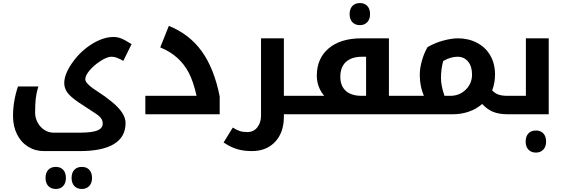

<svg xmlns="http://www.w3.org/2000/svg" viewBox="-20 -745 3683 1252"><path d="M266.1 240.2Q209 240.2 162.6 211.2Q116.2 182.1 90.6 129.9Q64.9 77.6 64.9 12.2Q64.9 -85.4 97.2 -181.2H230Q217.3 -139.6 213.1 -102.5Q209 -65.4 209 -9.8Q209 24.4 225.8 54.9Q242.7 85.4 270.5 102.8Q298.3 120.1 328.1 120.1H501Q578.6 120.1 614.3 106Q649.9 91.8 649.9 60.1Q649.9 39.6 636.5 23.2Q623 6.8 591.3 -12.7Q549.3 -39.1 494.9 -75.9Q440.4 -112.8 419.7 -141.1Q398.9 -169.4 398.9 -203.1Q398.9 -261.7 451.9 -336.7Q504.9 -411.6 579.1 -457.8Q653.3 -503.9 721.2 -503.9Q744.6 -503.9 768.8 -494.9Q793 -485.8 837.9 -457L784.2 -348.1Q764.2 -359.4 745.1 -367.2Q726.1 -375 705.1 -375Q678.7 -375 635.5 -347.2Q592.3 -319.3 564.2 -286.1Q536.1 -252.9 536.1 -228Q536.1 -212.4 558.8 -191.2Q581.5 -169.9 625 -142.6Q665.5 -117.2 710.4 -80.1Q755.4 -43 777.1 -9Q798.8 24.9 798.8 57.1Q798.8 148.9 722.4 194.6Q646 240.2 502 240.2ZM343.8 487.3Q313 487.3 294.9 468Q276.9 448.7 276.9 415.5Q276.9 381.8 294.7 362.5Q312.5 343.3 343.8 343.3Q374.5 343.3 392.1 362.3Q409.7 381.3 409.7 415.5Q409.7 449.7 391.6 468.5Q373.5 487.3 343.8 487.3ZM513.7 487.3Q482.9 487.3 464.8 468Q446.8 448.7 446.8 415.5Q446.8 381.8 464.6 362.5Q482.4 343.3 513.7 343.3Q544.9 343.3 562.5 362.5Q580.1 381.8 580.1 415.5Q580.1 448.7 561.8 468Q543.5 487.3 513.7 487.3Z M927.7 -120.1H1261.7Q1241.2 -212.4 1211.7 -269.3Q1182.1 -326.2 1136.5 -367.4Q1090.8 -408.7 1024.9 -436L1081.1 -576.2Q1214.8 -522.5 1295.7 -410.4Q1376.5 -298.3 1412.6 -116.2V0H927.7Z M1960.9 -120.1Q1965.8 -120.1 1965.8 -116.2V-4.9Q1965.8 0 1960.9 0H1831.1V16.1Q1831.1 119.1 1774.2 179.7Q1717.3 240.2 1622.1 240.2Q1570.8 240.2 1528.1 228Q1485.4 215.8 1438 184.1L1498 86.9Q1524.4 103.5 1544.7 109.9Q1564.9 116.2 1593.3 116.2Q1633.3 116.2 1657.7 85.7Q1682.1 55.2 1682.1 8.8V-495.1H1831.1V-120.1Z M2641.1 -120.1Q2646 -120.1 2646 -116.2V-4.9Q2646 0 2641.1 0H1951.2Q1946.3 0 1946.3 -4.9V-116.2Q1946.3 -120.1 1951.2 -120.1H2094.2Q2045.9 -177.2 2045.9 -252Q2045.9 -363.8 2123 -429.4Q2200.2 -495.1 2337.9 -495.1H2516.1V-120.1ZM2367.2 -120.1V-375H2340.8Q2273.4 -375 2236.3 -341.6Q2199.2 -308.1 2199.2 -244.1Q2199.2 -184.6 2235.1 -152.3Q2271 -120.1 2338.9 -120.1ZM2327.1 -581.1Q2295.9 -581.1 2277.8 -600.3Q2259.8 -619.6 2259.8 -652.8Q2259.8 -686.5 2277.6 -705.8Q2295.4 -725.1 2327.1 -725.1Q2357.4 -725.1 2375.2 -706.1Q2393.1 -687 2393.1 -652.8Q2393.1 -619.6 2374.8 -600.3Q2356.4 -581.1 2327.1 -581.1Z M2744.1 -120.1Q2717.3 -181.6 2717.3 -257.8Q2717.3 -301.3 2731.9 -351.6Q2746.6 -401.9 2768.1 -438Q2816.4 -465.8 2870.8 -480.5Q2925.3 -495.1 2966.3 -495.1Q3034.7 -495.1 3090.6 -465.8Q3146.5 -436.5 3177.2 -383.1Q3208 -329.6 3208 -258.8Q3208 -204.1 3189.5 -155.8Q3207.5 -136.2 3230.7 -128.2Q3253.9 -120.1 3289.1 -120.1H3294.4Q3299.3 -120.1 3299.3 -116.2V-4.9Q3299.3 0 3294.4 0H3289.1Q3236.3 0 3197.5 -14.9Q3158.7 -29.8 3124 -66.9Q3085.9 -33.7 3036.6 -16.8Q2987.3 0 2935.1 0H2631.3Q2626.5 0 2626.5 -4.9V-116.2Q2626.5 -120.1 2631.3 -120.1ZM2855.5 -236.8Q2855.5 -186 2878.4 -120.1H2916Q2976.6 -120.1 3017.3 -160.6Q3058.1 -201.2 3058.1 -258.8Q3058.1 -312 3032.2 -343.5Q3006.3 -375 2963.4 -375Q2918.5 -375 2870.1 -347.2Q2855.5 -294.4 2855.5 -236.8Z M3284.2 0Q3279.3 0 3279.3 -4.9V-116.2Q3279.3 -120.1 3284.2 -120.1H3409.2V-495.1H3558.1V0ZM3475.1 250Q3443.8 250 3425.8 230.7Q3407.7 211.4 3407.7 178.2Q3407.7 144.5 3425.5 125.2Q3443.4 106 3475.1 106Q3505.4 106 3523.2 125Q3541 144 3541 178.2Q3541 211.4 3522.7 230.7Q3504.4 250 3475.1 250Z"/></svg>

Font: Noto Sans Kufi Arabic
Style: Bold
Weight: 700
Designer: Monotype Design team
Foundry: Monotype Imaging Inc.
Version: Version 1.02